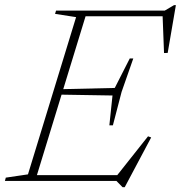

<svg xmlns="http://www.w3.org/2000/svg" viewBox="-46 -718 718 762"><path d="M256 -650 172.5 -663 176.5 -676H300.5L93.5 0H-26.5L-23 -13L65 -26ZM599 -664 619.5 -653.5H258L265.5 -676H608L644.5 -697.5H652L619.5 -508L605 -507.5ZM440.5 25 416 0H58.5L66.5 -23H445.5L409.5 -10.5L541.5 -177L554 -172.5L449 25ZM402 -220.5H388L400.5 -339L188 -342.5L195 -364L409.5 -369L469 -486H483L436.5 -353Z"/></svg>

Font: Newsreader 16pt 16pt ExtraLight
Style: Italic
Weight: 250
Italic angle: -17°
Version: Version 1.003